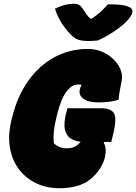

<svg xmlns="http://www.w3.org/2000/svg" viewBox="-20 -980 724 1020"><path d="M338 -405H516Q573 -405 587 -375Q601 -345 580 -262L571 -226H534L531 -220Q548 -197 537 -143Q530 -115 511.5 -85Q493 -55 458 -26Q429 -3 387 8.5Q345 20 298 20Q226 20 170 -7.5Q114 -35 78 -84.5Q42 -134 32 -200Q22 -266 41 -342L46 -362Q73 -470 130 -550.5Q187 -631 268 -675.5Q349 -720 447 -720Q485 -720 518 -707Q551 -694 576 -671Q605 -646 619 -614Q633 -582 626 -549Q619 -514 615 -490.5Q611 -467 610 -450Q566 -436 501 -436Q450 -436 423.5 -455Q397 -474 404 -505Q407 -517 414 -530Q405 -531 393 -531Q362 -531 333 -493Q304 -455 284 -374L279 -353Q269 -313 266 -281.5Q263 -250 266 -218Q280 -206 296.5 -199Q313 -192 335 -192Q377 -192 402 -220Q405 -223 408 -227Q379 -230 356 -244Q333 -258 325 -291.5Q317 -325 333 -386Q335 -391 336 -396Q337 -401 338 -405ZM500 -765Q490 -764 475.5 -763Q461 -762 453 -762Q422 -762 400.5 -767.5Q379 -773 355 -797Q329 -824 307.5 -857.5Q286 -891 272 -934Q301 -948 324.5 -954Q348 -960 373 -960Q393 -960 403.5 -952Q414 -944 424 -927Q431 -915 439 -904Q447 -893 460 -881H467Q499 -902 519.5 -922Q540 -942 553 -957H559Q613 -957 640.5 -951Q668 -945 677 -935.5Q686 -926 683 -915Q681 -905 673 -892Q665 -879 648 -862Q619 -834 578.5 -808Q538 -782 500 -765Z"/></svg>

Font: Recursive Mn Csl St XBk
Style: Italic
Weight: 1000
Italic angle: -15°
Monospace: yes
Version: Version 1.079;hotconv 1.0.112;makeotfexe 2.5.65598; ttfautoh